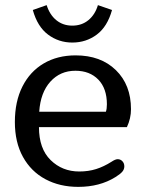

<svg xmlns="http://www.w3.org/2000/svg" viewBox="-20 -716 566 749"><path d="M108 -677 162 -696Q174 -658 200 -637Q226 -616 262 -616Q299 -616 325 -637.5Q351 -659 362 -696L417 -677Q399 -612 357.5 -581Q316 -550 262 -550Q209 -550 167.5 -581Q126 -612 108 -677ZM38 -240Q38 -320 67.5 -378.5Q97 -437 150.5 -468.5Q204 -500 275 -500Q373 -500 432 -442.5Q491 -385 491 -290Q491 -254 475 -220H132Q132 -136 177.5 -91.5Q223 -47 289 -47Q325 -47 355 -56.5Q385 -66 415 -85Q430 -95 439 -95Q450 -95 457.5 -87Q465 -79 465 -67Q465 -55 456.5 -45.5Q448 -36 430 -25Q369 13 285 13Q213 13 157 -17Q101 -47 69.5 -104Q38 -161 38 -240ZM393 -280Q397 -291 397 -309Q397 -371 363.5 -405.5Q330 -440 274 -440Q215 -440 176.5 -397.5Q138 -355 133 -280Z"/></svg>

Font: Maitree Medium
Style: Regular
Weight: 500
Designer: CadsonDemak Team
Foundry: CadsonDemak
Version: Version 1.000